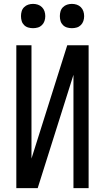

<svg xmlns="http://www.w3.org/2000/svg" viewBox="-20 -968 540 988"><path d="M64 0V-735H142V-152L326 -735H436V0H358V-583L174 0ZM350 -823Q337 -823 325 -826.5Q313 -830 304 -839Q295 -848 291.5 -860Q288 -872 288 -885Q288 -898 291.5 -910Q295 -922 304 -931Q313 -940 325 -944Q337 -948 350 -948Q363 -948 375 -944Q387 -940 396 -931Q405 -922 409 -910Q413 -898 413 -885Q413 -872 409 -860Q405 -848 396 -839Q387 -830 375 -826.5Q363 -823 350 -823ZM150 -823Q137 -823 125 -826.5Q113 -830 104 -839Q95 -848 91.5 -860Q88 -872 88 -885Q88 -898 91.5 -910Q95 -922 104 -931Q113 -940 125 -944Q137 -948 150 -948Q163 -948 175 -944Q187 -940 196 -931Q205 -922 209 -910Q213 -898 213 -885Q213 -872 209 -860Q205 -848 196 -839Q187 -830 175 -826.5Q163 -823 150 -823Z"/></svg>

Font: Iosevka SS18
Style: Regular
Weight: 400
Monospace: yes
Designer: Belleve Invis
Foundry: Belleve Invis
Version: Version 25.1.1; ttfautohint (v1.8.4)